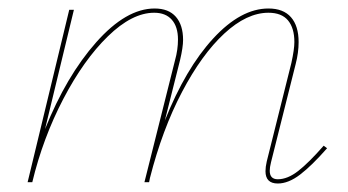

<svg xmlns="http://www.w3.org/2000/svg" viewBox="-20 -429 819 452"><path d="M750 -80Q714 -39 686.5 -18Q659 3 634 3Q605 3 605 -26Q605 -36 608 -49L666 -281Q673 -313 673 -330Q673 -363 658 -381Q643 -399 612 -399Q561 -399 508 -350Q455 -301 408.5 -212.5Q362 -124 333 -10L331 0H320L392 -287Q399 -312 399 -336Q399 -366 384.5 -382.5Q370 -399 343 -399Q291 -399 234 -343.5Q177 -288 129 -196Q81 -104 56 0H45L143 -406H154L86 -125Q136 -250 206.5 -329.5Q277 -409 344 -409Q377 -409 394 -389.5Q411 -370 411 -335Q411 -318 404 -288L368 -145Q417 -268 482 -338.5Q547 -409 612 -409Q647 -409 665 -388.5Q683 -368 683 -330Q683 -305 676 -278L618 -47Q615 -35 615 -27Q615 -7 634 -7Q657 -7 682 -26.5Q707 -46 742 -86Z"/></svg>

Font: Ysabeau Hairline
Style: Italic
Weight: 100
Italic angle: -12°
Designer: Christian Thalmann (Catharsis Fonts)
Version: Version 0.003